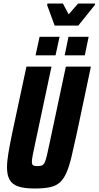

<svg xmlns="http://www.w3.org/2000/svg" viewBox="-20 -1068 563 1096"><path d="M178 8Q118 8 83.5 -4Q49 -16 34.5 -42.5Q20 -69 20 -112Q20 -147 28 -194.5Q36 -242 49 -305L131 -688H274L182 -255Q172 -210 167 -183.5Q162 -157 162 -144Q162 -133 165.5 -128Q169 -123 176 -121.5Q183 -120 195 -120Q210 -120 219 -123.5Q228 -127 234.5 -139.5Q241 -152 247.5 -179.5Q254 -207 264 -255L356 -688H499L418 -305Q401 -227 388 -172.5Q375 -118 359.5 -82.5Q344 -47 322 -27Q300 -7 265.5 0.5Q231 8 178 8ZM349 -752 371 -858H486L464 -752ZM183 -752 206 -858H320L297 -752ZM292 -922 249 -1039 251 -1048H339L372 -986L426 -1048H523L521 -1039L427 -922Z"/></svg>

Font: Saira Condensed ExtraBold
Style: Italic
Weight: 800
Width: 3
Italic angle: -12°
Designer: Hector Gatti with collaboration of the Omnibus-Type team
Foundry: Omnibus-Type
Version: Version 1.101